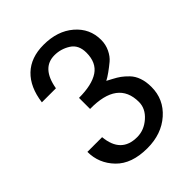

<svg xmlns="http://www.w3.org/2000/svg" viewBox="-212 -852 982 982"><g transform="rotate(-45 279.5 -361.0)"><path d="M512.7 -193.4C512.7 -218.8 509.3 -241.2 502.4 -260.7C495.6 -280.3 485.8 -296.5 473.1 -309.6C460.4 -322.6 448.9 -332.8 438.5 -340.3C428.1 -347.8 415.4 -355.5 400.4 -363.3C385.4 -371.1 375.7 -376.3 371.1 -378.9C381.5 -384.1 394.2 -392.1 409.2 -402.8C424.2 -413.6 438.5 -424.6 452.1 -436C465.8 -447.4 477.4 -462.9 486.8 -482.4C496.3 -502 501 -523.1 501 -545.9C501 -600.6 480 -646 438 -682.1C396 -718.3 341.5 -736.3 274.4 -736.3C213.2 -736.3 164.4 -718.9 127.9 -684.1C91.5 -649.3 69 -599.3 60.5 -534.2H162.1C176.4 -617.5 214.5 -659.2 276.4 -659.2C307 -659.2 335.4 -650.9 361.8 -634.3C388.2 -617.7 401.4 -590.5 401.4 -552.7C401.4 -504.6 385.3 -469.7 353 -448.2C320.8 -426.8 273.4 -416 210.9 -416V-335.9C345.7 -337.9 413.1 -287.4 413.1 -184.6C413.1 -152.7 399.3 -124.5 371.6 -100.1C343.9 -75.7 313.2 -63.5 279.3 -63.5C202.5 -63.5 160.2 -105.8 152.3 -190.4H45.9C45.9 -135.1 65.4 -87.2 104.5 -46.9C143.6 -6.5 200.8 13.7 276.4 13.7C344.7 13.7 401.2 -6 445.8 -45.4C490.4 -84.8 512.7 -134.1 512.7 -193.4Z"/></g></svg>

Font: FreeUniversal
Style: Regular
Weight: 400
Version: Version 1.001